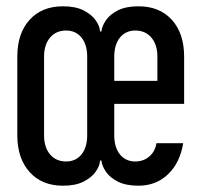

<svg xmlns="http://www.w3.org/2000/svg" viewBox="-20 -580 640 610"><path d="M180 10Q113 10 74 -33.5Q35 -77 35 -150V-400Q35 -474 74 -517Q113 -560 180 -560Q220 -560 245.5 -547Q271 -534 284 -515.5Q297 -497 298 -480H302Q304 -497 316.5 -515.5Q329 -534 354.5 -547Q380 -560 420 -560Q487 -560 526 -517Q565 -474 565 -400V-250H343V-150Q343 -112 361 -89.5Q379 -67 410 -67Q436 -67 454.5 -83Q473 -99 477 -125H562Q552 -63 514 -26.5Q476 10 420 10Q380 10 354.5 -3Q329 -16 316.5 -34.5Q304 -53 302 -70H298Q297 -53 284 -34.5Q271 -16 245.5 -3Q220 10 180 10ZM190 -67Q221 -67 239 -89.5Q257 -112 257 -150V-400Q257 -438 239 -460.5Q221 -483 190 -483Q158 -483 139 -460.5Q120 -438 120 -400V-150Q120 -112 139 -89.5Q158 -67 190 -67ZM343 -323H480V-400Q480 -438 461 -460.5Q442 -483 410 -483Q379 -483 361 -460.5Q343 -438 343 -400Z"/></svg>

Font: JetBrainsMono Nerd Font Mono
Style: Regular
Weight: 400
Monospace: yes
Designer: Philipp Nurullin, Konstantin Bulenkov
Foundry: JetBrains
Version: Version 2.304; ttfautohint (v1.8.4.7-5d5b);Nerd Fonts 2.3.0